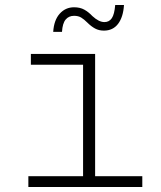

<svg xmlns="http://www.w3.org/2000/svg" viewBox="-20 -745 640 765"><path d="M93 0V-43H311V-487H103V-530H359V-43H547V0ZM394 -623Q374 -623 358.5 -631.5Q343 -640 328 -655Q315 -668 303.5 -675Q292 -682 275 -682Q254 -682 241.5 -667Q229 -652 227 -618H192Q195 -665 218 -690.5Q241 -716 275 -716Q299 -716 316 -706.5Q333 -697 348 -681Q374 -657 396 -657Q415 -657 425.5 -672.5Q436 -688 439 -725H474Q471 -677 450.5 -650Q430 -623 394 -623Z"/></svg>

Font: Geist Mono ExtraLight
Style: Regular
Weight: 200
Monospace: yes
Designer: Basement.studio, Andrés Briganti, Mateo Zaragoza
Foundry: Basement.studio, Vercel, Andrés Briganti, Guido Ferreyra, Mateo Zaragoza
Version: Version 1.500; ttfautohint (v1.8.4.7-5d5b)